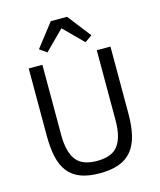

<svg xmlns="http://www.w3.org/2000/svg" viewBox="-135 -1031 949 1139"><g transform="rotate(-15 339.0 -461.5)"><path d="M172 -698V-266Q172 -166 209 -114.5Q246 -63 339 -63Q432 -63 469 -114.5Q506 -166 506 -266V-698H590V-286Q590 -210 576.5 -154Q563 -98 533 -61Q503 -24 454.5 -6Q406 12 336 12Q266 12 218.5 -6Q171 -24 142 -61Q113 -98 100.5 -154Q88 -210 88 -286V-698ZM387 -935 498 -792 454 -761 337 -878 220 -761 176 -792 287 -935Z"/></g></svg>

Font: IBM Plex Sans Thai Looped
Style: Regular
Weight: 400
Designer: Mike Abbink, Paul van der Laan, Pieter van Rosmalen, Ben Mitchell, Mark Frömberg
Foundry: Bold Monday
Version: Version 1.1